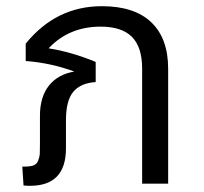

<svg xmlns="http://www.w3.org/2000/svg" viewBox="-20 -593 658 620"><path d="M309 -573Q414 -573 468.5 -521Q523 -469 523 -371V0H439V-371Q439 -441 406 -474Q373 -507 305 -507Q203 -507 137 -437Q212 -425 289 -393V-328Q241 -325 217 -297Q193 -269 193 -204V-114Q193 7 77 7Q66 7 56 6L52 -55H59Q78 -55 88.5 -59Q99 -63 103.5 -75Q108 -87 108.5 -96Q109 -105 109 -129V-219Q109 -280 138 -316.5Q167 -353 220 -362Q144 -390 63 -396V-452Q161 -573 309 -573Z"/></svg>

Font: FiraGO Book
Style: Regular
Weight: 350
Designer: bBox Type
Foundry: bBox Type GmbH
Version: Version 1.001;PS 001.001;hotconv 1.0.88;makeotf.lib2.5.64775